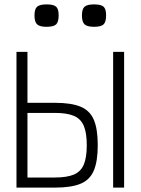

<svg xmlns="http://www.w3.org/2000/svg" viewBox="-20 -854 640 874"><path d="M55 0V-618H105V-15L74 -46H230Q285 -46 316.5 -59.5Q348 -73 361.5 -105Q375 -137 375 -193Q375 -249 361.5 -281Q348 -313 316.5 -326.5Q285 -340 230 -340H83V-386H230Q304 -386 346.5 -368.5Q389 -351 407 -309Q425 -267 425 -193Q425 -120 407 -77.5Q389 -35 346.5 -17.5Q304 0 230 0ZM495 0V-618H545V0ZM408 -732Q377 -732 365 -743Q353 -754 353 -784Q353 -813 365 -823.5Q377 -834 408 -834Q440 -834 451.5 -823.5Q463 -813 463 -784Q463 -754 451.5 -743Q440 -732 408 -732ZM192 -732Q161 -732 149 -743Q137 -754 137 -784Q137 -813 149 -823.5Q161 -834 192 -834Q224 -834 235.5 -823.5Q247 -813 247 -784Q247 -754 235.5 -743Q224 -732 192 -732Z"/></svg>

Font: Victor Mono Thin
Style: Regular
Weight: 100
Monospace: yes
Designer: Rune Bjørnerås
Version: Version 1.561;gftools[0.9.30]